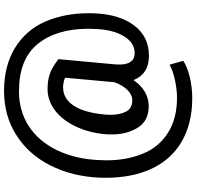

<svg xmlns="http://www.w3.org/2000/svg" viewBox="-31 -704 957 935"><g transform="rotate(-90 447.5 -236.5)"><path d="M850.1 -252.9C850.6 -263.7 850.6 -274.4 850.6 -284.7C850.6 -361.3 836.9 -431.2 810.1 -494.1C782.7 -557.1 739.7 -606.4 681.6 -642.1C623 -677.7 553.2 -695.3 472.2 -695.3C392.1 -695.3 320.8 -675.8 258.3 -636.2C195.3 -596.7 146 -541.5 109.9 -470.7C73.7 -399.4 53.7 -319.3 49.8 -230C49.3 -219.7 49.3 -210 49.3 -200.2C49.3 -117.2 63 -44.9 90.3 16.6C149.4 149.4 271 221.2 436.5 221.2C470.7 221.2 504.9 217.3 538.6 209.5C572.3 201.2 598.6 190.9 618.7 177.7L600.1 110.8C579.1 122.1 554.2 130.9 524.4 137.2C494.6 143.6 465.8 147 438.5 147C371.1 147 314 132.3 267.6 102.5C220.7 72.8 187 31.7 166 -21C145 -73.2 134.3 -131.8 134.3 -195.8C134.3 -207 134.8 -218.8 135.3 -230C138.2 -307.1 154.3 -376 183.1 -436.5C241.2 -557.1 342.8 -622.6 470.2 -622.6C574.2 -622.6 651.4 -592.3 700.7 -531.7C750 -470.7 774.9 -388.7 774.9 -284.7C774.9 -273.9 774.4 -262.7 773.9 -251C772 -194.3 760.3 -148.4 739.3 -112.8C717.8 -77.1 690.4 -59.1 657.2 -59.1C619.6 -59.1 600.6 -84 600.6 -133.3C600.6 -140.1 601.1 -147.5 601.6 -155.8L627 -430.7C598.6 -452.1 574.2 -466.3 553.2 -473.1C532.2 -480 507.8 -483.4 480.5 -483.4C444.8 -483.4 411.1 -471.7 379.4 -448.7C347.7 -425.3 321.3 -392.1 300.8 -349.6C279.8 -307.1 267.1 -259.3 261.7 -206.1C260.7 -193.4 260.3 -181.2 260.3 -169.9C260.3 -121.1 271.5 -79.1 293.5 -43.9C315.4 -8.3 350.6 9.3 397.9 9.3C446.3 9.3 491.7 -15.6 524.9 -64.9C544.9 -14.6 584 10.3 643.1 10.3C705.1 10.3 753.9 -13.2 790 -60.5C826.2 -107.4 846.2 -171.4 850.1 -252.9ZM357.4 -206.1C369.6 -338.9 417 -407.7 489.3 -407.7C504.4 -407.7 520.5 -404.8 536.6 -398.4L514.6 -157.7C495.1 -103.5 461.9 -70.8 426.8 -70.8C400.4 -70.8 381.8 -81.1 371.6 -101.1C361.3 -121.1 356 -145 356 -173.8C356 -184.1 356.4 -194.8 357.4 -206.1Z"/></g></svg>

Font: Shabnam Medium
Style: Regular
Weight: 500
Foundry: DejaVu fonts team - Redesigned by Saber Rastikerdar - Based on Vazir font
Version: Version 5.0.1